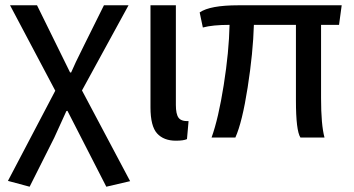

<svg xmlns="http://www.w3.org/2000/svg" viewBox="-20 -506 1338 726"><path d="M120 -486 245 -232H249Q260 -259 299 -337L373 -486H466L290 -164L472 179L382 200L235 -87L231 -86L185 15L92 200L10 178L189 -163L18 -486Z M645 -109Q645 -75 655 -61Q665 -47 693 -48L687 20Q674 26 645 26Q599 26 574 -1.5Q549 -29 549 -100V-486H645Z M1194 -135Q1194 -34 1207 14H1116Q1099 -12 1099 -126V-412H940Q937 -307 916.5 -175.5Q896 -44 870 14H780Q806 -58 826 -184.5Q846 -311 848 -412Q784 -412 747 -402L735 -459Q774 -486 881 -486H1272L1262 -412H1194Z"/></svg>

Font: LINE Seed Sans KR Regular
Style: Regular
Weight: 400
Designer: LINE VX Design & Sandoll Inc & Dalton Maag Ltd
Foundry: Sandoll Inc.
Version: Version 1.000